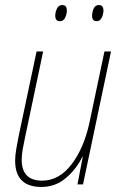

<svg xmlns="http://www.w3.org/2000/svg" viewBox="-20 -731 479 761"><path d="M245 -689Q245 -711 227 -711Q212 -711 205.5 -696.5Q199 -682 199 -669Q199 -647 217 -647Q232 -647 238.5 -661.5Q245 -676 245 -689ZM390 -689Q390 -711 372 -711Q357 -711 351 -696.5Q345 -682 345 -669Q345 -647 363 -647Q377 -647 383.5 -661.5Q390 -676 390 -689ZM306 -109H308L287 0H309L420 -527H394L335 -247Q313 -144 263.5 -79.5Q214 -15 147 -15Q66 -15 66 -98Q66 -117 70 -139.5Q74 -162 79 -185L151 -527H125L54 -192Q49 -167 44.5 -140.5Q40 -114 40 -95Q40 10 144 10Q201 10 243 -27Q285 -64 306 -109Z"/></svg>

Font: Noto Sans Display SemiCondensed Thin
Style: Italic
Weight: 250
Width: 4
Designer: Monotype Design team
Foundry: Monotype Imaging Inc.
Version: 1.000